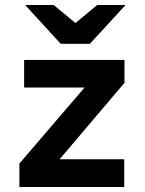

<svg xmlns="http://www.w3.org/2000/svg" viewBox="-20 -752 584 772"><path d="M58 0V-94.5L320 -400H77V-511H480.5V-419L219.5 -111.5H479.5V0ZM224 -576 81 -732H195.5L283.5 -659.5L371 -732H485L341.5 -576Z"/></svg>

Font: Overpass
Style: Bold
Weight: 700
Designer: Delve Withrington, Dave Bailey, Thomas Jockin
Foundry: Delve Fonts LLC
Version: Version 4.000; ttfautohint (v1.8.3)